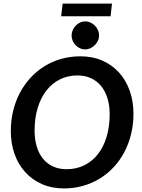

<svg xmlns="http://www.w3.org/2000/svg" viewBox="-20 -1046 793 1074"><path d="M40.5 0ZM726.5 -410C726.5 -455.7 719.7 -498.1 706 -537.2C692.3 -576.4 672.7 -610.3 647 -639C621.3 -667.7 590.2 -690.2 553.5 -706.5C516.8 -722.8 475.5 -731 429.5 -731C392.2 -731 356.7 -726.2 323 -716.8C289.3 -707.2 258.1 -693.6 229.2 -675.8C200.4 -657.9 174.4 -636.5 151.2 -611.5C128.1 -586.5 108.3 -558.5 91.8 -527.5C75.2 -496.5 62.6 -462.9 53.8 -426.8C44.9 -390.6 40.5 -352.5 40.5 -312.5C40.5 -266.8 47.3 -224.5 61 -185.5C74.7 -146.5 94.4 -112.7 120.2 -84C146.1 -55.3 177.3 -32.8 214 -16.5C250.7 -0.2 292 8 338 8C375 8 410.3 3.2 444 -6.2C477.7 -15.8 508.9 -29.3 537.8 -47C566.6 -64.7 592.7 -86 616 -111C639.3 -136 659.2 -164 675.5 -195C691.8 -226 704.4 -259.6 713.2 -295.8C722.1 -331.9 726.5 -370 726.5 -410ZM593.5 -407C593.5 -360.3 587.8 -318.1 576.2 -280.2C564.8 -242.4 548.5 -210.2 527.5 -183.5C506.5 -156.8 481.2 -136.2 451.5 -121.5C421.8 -106.8 388.8 -99.5 352.5 -99.5C324.2 -99.5 298.9 -104.6 276.8 -114.8C254.6 -124.9 235.8 -139.4 220.5 -158.2C205.2 -177.1 193.5 -199.8 185.5 -226.5C177.5 -253.2 173.5 -282.8 173.5 -315.5C173.5 -361.8 179.2 -404 190.8 -442C202.2 -480 218.5 -512.5 239.5 -539.5C260.5 -566.5 285.8 -587.3 315.2 -602C344.8 -616.7 377.5 -624 413.5 -624C441.5 -624 466.7 -618.8 489 -608.5C511.3 -598.2 530.2 -583.5 545.8 -564.5C561.2 -545.5 573.1 -522.7 581.2 -496C589.4 -469.3 593.5 -439.7 593.5 -407ZM330.5 -1026 322 -955H598.5L606.5 -1026ZM534 -847.5C534 -858.5 531.8 -868.8 527.5 -878.2C523.2 -887.8 517.4 -896.1 510.2 -903.2C503.1 -910.4 494.8 -916.1 485.5 -920.2C476.2 -924.4 466.5 -926.5 456.5 -926.5C446.8 -926.5 437.4 -924.4 428.2 -920.2C419.1 -916.1 411 -910.3 404 -903C397 -895.7 391.3 -887.2 387 -877.8C382.7 -868.2 380.5 -858.2 380.5 -847.5C380.5 -836.8 382.6 -826.8 386.8 -817.2C390.9 -807.8 396.5 -799.5 403.5 -792.5C410.5 -785.5 418.5 -779.9 427.5 -775.8C436.5 -771.6 445.8 -769.5 455.5 -769.5C465.5 -769.5 475.2 -771.6 484.5 -775.8C493.8 -779.9 502.2 -785.5 509.5 -792.5C516.8 -799.5 522.8 -807.8 527.2 -817.2C531.8 -826.8 534 -836.8 534 -847.5Z"/></svg>

Font: Lato
Style: Bold Italic
Weight: 700
Italic angle: -7°
Designer: Lukasz Dziedzic
Foundry: tyPoland Lukasz Dziedzic
Version: Version 2.007; 2014-02-27